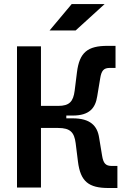

<svg xmlns="http://www.w3.org/2000/svg" viewBox="-20 -921 626 943"><path d="M63.5 0H181.2V-292.5H265.6C325.7 -292.5 344.7 -270.5 351.6 -217.8L362.8 -127.9C375 -28.8 416 2.4 513.2 2.4H556.6V-106H528.3C498.5 -106 487.3 -119.6 481.4 -156.7L466.8 -245.1C458 -303.2 423.3 -339.8 337.4 -339.8H305.7V-353.5H337.4C419.4 -353.5 448.7 -390.6 457.5 -448.2L472.2 -536.6C478 -573.7 489.3 -587.4 519 -587.4H547.4V-695.8H508.3C411.1 -695.8 370.1 -664.6 357.9 -565.4L346.7 -475.6C339.8 -421.9 320.8 -400.9 265.6 -400.9H181.2V-693.4H63.5ZM223.6 -771.5H351.6L493.7 -900.9H332Z"/></svg>

Font: Cascadia Code NF SemiBold
Style: Regular
Weight: 600
Monospace: yes
Designer: Aaron Bell
Foundry: Saja Typeworks
Version: Version 2404.023